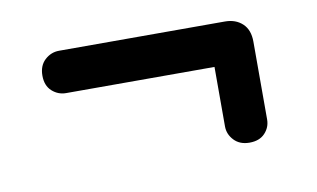

<svg xmlns="http://www.w3.org/2000/svg" viewBox="-41 -498 672 407"><g transform="rotate(-10 294.5 -295.0)"><path d="M60 -379.5Q60 -401 73.2 -413.2Q86.5 -425.5 104 -425.5H461Q484 -425.5 498.5 -412Q513 -398.5 513 -373V-205.5Q513 -188.5 501.2 -176Q489.5 -163.5 468 -163.5Q447 -163.5 434.8 -176.5Q422.5 -189.5 422.5 -206.5V-334.5H103Q86 -334.5 73 -346.2Q60 -358 60 -379.5Z"/></g></svg>

Font: Fraunces 9pt SuperSoft SemiBold
Style: Regular
Weight: 600
Version: Version 1.000;[0bf87f6ff]